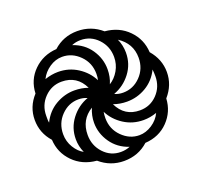

<svg xmlns="http://www.w3.org/2000/svg" viewBox="-127 -867 1070 1020"><g transform="rotate(-20 408.5 -357.0)"><path d="M408 10Q489 10 546 -42Q625 -47 676 -99.5Q727 -152 731 -226Q782 -284 782 -357Q782 -429 732 -487Q728 -561 676.5 -613.5Q625 -666 545 -673Q486 -724 408 -724Q329 -724 272 -672Q195 -667 142.5 -615.5Q90 -564 87 -488Q35 -431 35 -357Q35 -283 85 -227Q89 -153 140.5 -100.5Q192 -48 272 -41Q331 10 408 10ZM475 -399Q491 -435 491 -479Q491 -539 456 -590.5Q421 -642 358 -663Q381 -673 408 -673Q466 -673 506 -630.5Q546 -588 546 -528Q546 -487 526 -452.5Q506 -418 475 -399ZM423 -441Q398 -491 348.5 -523Q299 -555 238 -555Q202 -555 163 -542Q180 -577 214 -600Q248 -623 286 -623Q342 -623 384.5 -580.5Q427 -538 427 -476Q427 -456 423 -441ZM527 -333Q500 -333 479 -343Q537 -364 575 -414Q613 -464 613 -528Q613 -570 596 -607Q667 -561 667 -480Q667 -418 625.5 -375.5Q584 -333 527 -333ZM102 -318Q100 -328 100 -338Q100 -348 100 -357Q100 -417 140.5 -458.5Q181 -500 238 -500Q325 -500 363 -420Q327 -433 286 -433Q230 -433 179.5 -403.5Q129 -374 102 -318ZM579 -214Q492 -214 454 -294Q490 -281 530 -281Q588 -281 638 -310.5Q688 -340 715 -395Q716 -385 716.5 -375.5Q717 -366 717 -357Q717 -297 677 -255.5Q637 -214 579 -214ZM222 -109Q193 -124 172 -158.5Q151 -193 151 -234Q151 -296 192.5 -338.5Q234 -381 290 -381Q316 -381 339 -371Q281 -350 243 -300Q205 -250 205 -186Q205 -146 222 -109ZM408 -41Q351 -41 311.5 -83.5Q272 -126 272 -186Q272 -272 343 -315Q326 -276 326 -235Q326 -175 361.5 -123.5Q397 -72 460 -51Q436 -41 408 -41ZM531 -91Q476 -91 433.5 -133.5Q391 -176 391 -238Q391 -256 394 -273Q419 -223 468.5 -191Q518 -159 579 -159Q617 -159 654 -172Q638 -137 603 -114Q568 -91 531 -91Z"/></g></svg>

Font: Noto Sans Armenian ExtraCondensed Extra
Style: Regular
Weight: 800
Width: 3
Designer: Monotype Design Team
Foundry: Monotype Imaging Inc.
Version: Version 1.901